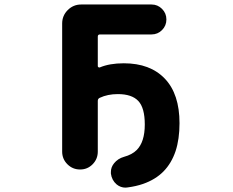

<svg xmlns="http://www.w3.org/2000/svg" viewBox="-20 -776 1040 858"><path d="M475.6 0Q475.6 -3.9 475.6 -7.8Q475.6 -29.3 490.2 -46.9Q506.8 -67.4 534.2 -75.2Q570.3 -85 590.8 -105.5Q627 -141.6 627 -219.7Q627 -293.9 598.1 -324.7Q569.3 -355.5 506.8 -355.5Q460.9 -355.5 425.8 -338.9Q417 -335 417 -325.2V-98.6Q417 -65.4 394 -42Q371.1 -18.6 337.9 -18.6Q304.7 -18.6 281.2 -42Q257.8 -65.4 257.8 -98.6V-670.9Q257.8 -706.1 282.7 -731Q307.6 -755.9 342.8 -755.9H657.2Q684.6 -755.9 704.1 -736.3Q723.6 -716.8 723.6 -689Q723.6 -661.1 704.1 -641.6Q684.6 -622.1 657.2 -622.1H426.8Q417 -622.1 417 -612.3V-480.5Q417 -477.5 419.9 -475.6Q422.9 -473.6 425.8 -474.6Q469.7 -493.2 533.2 -493.2Q651.4 -493.2 716.8 -424.3Q782.2 -355.5 782.2 -225.6Q782.2 -154.3 764.6 -100.6Q746.1 -45.9 710.4 -9.8Q674.8 26.4 619.1 45.9Q587.9 56.6 550.8 61.5Q545.9 62.5 541 62.5Q518.6 62.5 501 47.9Q479.5 29.3 475.6 0Z"/></svg>

Font: Rounded-X Mgen+ 1m bold
Style: Bold
Weight: 700
Designer: [Source Han Sans]
Ryoko NISHIZUKA  (kana & ideographs); Paul D. Hunt (Latin, Greek & Cyrillic); Wenlong ZHANG  (bopomofo
Version: Version 1.059.20150602